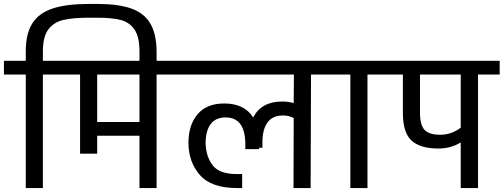

<svg xmlns="http://www.w3.org/2000/svg" viewBox="-30 -956 2560 976"><path d="M766 -695V-608H679V-695Q679 -769 653.5 -806Q628 -843 583.5 -854.5Q539 -866 464 -866H423Q340 -866 291.5 -854.5Q243 -843 215.5 -806Q188 -769 188 -695V-647H298V-577H188V0H101V-577H-10V-647H101V-695Q101 -785 134.5 -837.5Q168 -890 238 -913Q308 -936 423 -936H464Q571 -936 636.5 -913Q702 -890 733.5 -837.5Q765 -785 766 -695Z M876 -647V-577H766V0H679V-266H464V-175H377V-577H277V-647ZM679 -336V-577H464V-336Z M1661 -647V-577H1551L1549 0H1462L1463 -356Q1440 -369 1408 -369Q1357 -369 1331 -335Q1305 -301 1304 -237V-205H1287V-198H1217V-230Q1214 -359 1117 -359Q1018 -359 1015 -230Q1017 -159 1051.5 -115Q1086 -71 1176 -71H1201V0H1176Q1044 0 986 -66.5Q928 -133 928 -230Q928 -321 974.5 -375.5Q1021 -430 1110 -430Q1212 -430 1257 -359Q1299 -440 1405 -440Q1436 -440 1463 -432L1464 -577H856V-647Z M1948 -577H1838V0H1751V-577H1641V-647H1948Z M2510 -647V-577H2400V0H2312V-232Q2262 -201 2198 -201Q2107 -201 2062.5 -241Q2018 -281 2018 -382V-577H1928V-647ZM2312 -307V-577H2105V-382Q2105 -321 2128 -296Q2151 -271 2208 -271Q2265 -271 2312 -307Z"/></svg>

Font: Biryani
Style: Regular
Weight: 400
Designer: Dan Reynolds and Mathieu Réguer
Foundry: Dan Reynolds and Mathieu Réguer
Version: Version 1.004; ttfautohint (v1.1) -l 5 -r 5 -G 72 -x 0 -D la